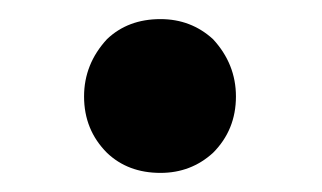

<svg xmlns="http://www.w3.org/2000/svg" viewBox="-20 -165 337 201"><path d="M148 16Q114 16 92 -5Q68 -29 68 -64Q68 -98 92 -124Q114 -145 148 -145Q180 -145 203 -124Q227 -98 227 -64Q227 -29 203 -5Q180 16 148 16Z"/></svg>

Font: Arsenal
Style: Bold
Weight: 700
Designer: Andrij Shevchenko
Foundry: Stairsfor
Version: Version 2.001;PS 002.001;hotconv 1.0.88;makeotf.lib2.5.64775